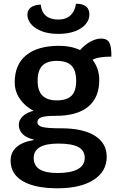

<svg xmlns="http://www.w3.org/2000/svg" viewBox="-20 -806 625 1031"><path d="M578 -502Q507 -502 477 -485Q513 -438 513 -376Q513 -282 453.5 -233Q394 -184 279 -184Q225 -184 203 -176.5Q181 -169 181 -150Q181 -131 207.5 -124Q234 -117 309 -117Q426 -117 489.5 -77Q553 -37 553 36Q553 115 482.5 160Q412 205 289 205Q167 205 102 166.5Q37 128 37 57Q37 12 68.5 -16Q100 -44 161 -54V-57Q123 -65 102 -85.5Q81 -106 81 -136Q81 -162 102.5 -182Q124 -202 160 -211Q113 -236 86 -276Q59 -316 59 -364Q59 -459 120.5 -509.5Q182 -560 298 -560Q361 -560 410 -537Q434 -565 465 -582Q496 -599 523 -599Q555 -599 567 -577Q579 -555 578 -502ZM389 -372Q389 -428 364 -453.5Q339 -479 285 -479Q232 -479 207 -453Q182 -427 182 -372Q182 -319 207.5 -293Q233 -267 285 -267Q339 -267 364 -292Q389 -317 389 -372ZM161 42Q161 83 192.5 103Q224 123 289 123Q360 123 397.5 102.5Q435 82 435 42Q435 2 400.5 -16.5Q366 -35 293 -35Q161 -35 161 42ZM127 -727Q127 -752 146.5 -766.5Q166 -781 199 -781Q202 -743 226 -722Q250 -701 293 -701Q335 -701 359 -724Q383 -747 388 -786Q460 -786 460 -728Q460 -700 440 -676Q420 -652 382 -638Q344 -624 293 -624Q240 -624 202.5 -639Q165 -654 146 -677.5Q127 -701 127 -727Z"/></svg>

Font: Krub SemiBold
Style: Regular
Weight: 600
Version: Version 1.000; ttfautohint (v1.6)